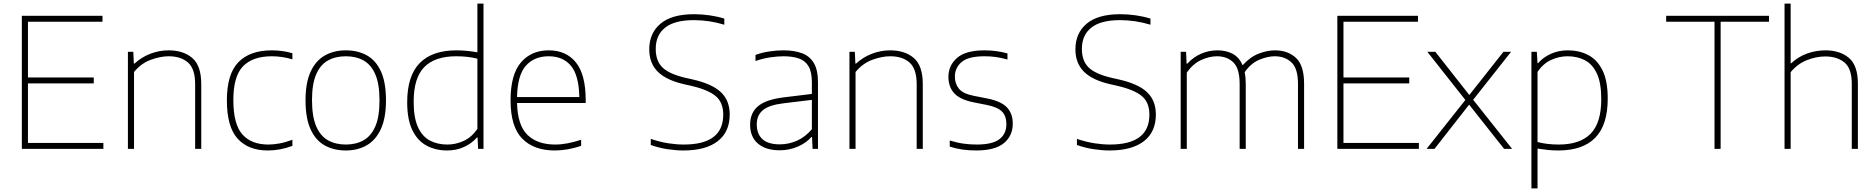

<svg xmlns="http://www.w3.org/2000/svg" viewBox="-20 -828 10438 1068"><path d="M101.5 0V-740H550V-707H135.5V-397H501.5V-364H135.5V-33H555V0Z M691.5 0V-540H721.5L724.5 -474.5H728.5Q767 -510 816.2 -529Q865.5 -548 918.5 -548Q999.5 -548 1049.5 -505.5Q1099.5 -463 1099.5 -359.5V0H1065.5V-360Q1065.5 -445.5 1025.8 -480.2Q986 -515 918 -515Q872.5 -515 819 -495.5Q765.5 -476 725.5 -427.5V0Z M1469.5 9Q1361 9 1301.5 -57Q1242 -123 1242 -270Q1242 -416.5 1306.2 -482.2Q1370.5 -548 1492 -548Q1520.5 -548 1550.2 -544Q1580 -540 1606.5 -532V-498Q1549 -515 1492.5 -515Q1386 -515 1332 -459.5Q1278 -404 1278 -272Q1278 -137 1328 -80.5Q1378 -24 1473 -24Q1501.5 -24 1534.2 -30Q1567 -36 1606.5 -50.5V-16.5Q1538.5 9 1469.5 9Z M1903.5 9Q1836.5 9 1786 -19.2Q1735.5 -47.5 1707.5 -109Q1679.5 -170.5 1679.5 -270Q1679.5 -368 1707.8 -429.2Q1736 -490.5 1786.5 -519.2Q1837 -548 1903.5 -548Q1970.5 -548 2020.8 -520Q2071 -492 2099 -430.8Q2127 -369.5 2127 -270Q2127 -172 2098.8 -110.5Q2070.5 -49 2020.2 -20Q1970 9 1903.5 9ZM1903.5 -24Q1960.5 -24 2002.5 -47.8Q2044.5 -71.5 2067.8 -125.2Q2091 -179 2091 -269Q2091 -360 2067.8 -414Q2044.5 -468 2002.5 -491.5Q1960.5 -515 1903.5 -515Q1846.5 -515 1804.2 -491.5Q1762 -468 1738.8 -414.5Q1715.5 -361 1715.5 -271.5Q1715.5 -180 1738.8 -125.8Q1762 -71.5 1804.2 -47.8Q1846.5 -24 1903.5 -24Z M2467 9Q2403 9 2352.8 -18Q2302.5 -45 2273.8 -104Q2245 -163 2245 -259Q2245 -406 2314.5 -477Q2384 -548 2519.5 -548Q2550 -548 2580.2 -544.8Q2610.5 -541.5 2635.5 -537V-808H2669.5V0H2639.5L2636.5 -63H2632.5Q2604 -30 2561.2 -10.5Q2518.5 9 2467 9ZM2468.5 -24Q2515 -24 2559.2 -44.2Q2603.5 -64.5 2635.5 -111V-501.5Q2583.5 -515 2517.5 -515Q2399 -515 2340 -454.8Q2281 -394.5 2281 -263Q2281 -173.5 2304.8 -121.2Q2328.5 -69 2370.8 -46.5Q2413 -24 2468.5 -24Z M3066 9Q2949.5 9 2884.8 -57Q2820 -123 2820 -270Q2820 -413.5 2877.8 -480.8Q2935.5 -548 3032 -548Q3129 -548 3183.5 -480.8Q3238 -413.5 3238 -270V-255H2856Q2859 -130.5 2914.5 -77.2Q2970 -24 3068 -24Q3101.5 -24 3136.8 -30.8Q3172 -37.5 3212.5 -50.5V-16.5Q3136 9 3066 9ZM3032 -515Q2952 -515 2905.2 -462.5Q2858.5 -410 2856 -288H3202.5Q3200 -409.5 3155.8 -462.2Q3111.5 -515 3032 -515Z M3782 9Q3740 9 3692.2 1.8Q3644.5 -5.5 3600 -21.5V-55.5Q3650 -38.5 3696.2 -31.2Q3742.5 -24 3783.5 -24Q4003 -24 4003 -190Q4003 -259 3960.2 -294.2Q3917.5 -329.5 3821 -351.5L3787.5 -359Q3687 -381.5 3639.2 -428.8Q3591.5 -476 3591.5 -554Q3591.5 -643.5 3654 -696.2Q3716.5 -749 3841 -749Q3883.5 -749 3927 -742.8Q3970.5 -736.5 4009 -724.5V-690.5Q3966 -703.5 3923.8 -709.8Q3881.5 -716 3839 -716Q3733 -716 3680.2 -674.5Q3627.5 -633 3627.5 -556Q3627.5 -488.5 3666 -451.8Q3704.5 -415 3797.5 -394L3831 -386.5Q3940.5 -362 3989.8 -315.5Q4039 -269 4039 -191Q4039 -94 3972.2 -42.5Q3905.5 9 3782 9Z M4317 8Q4240 8 4196.2 -29.2Q4152.5 -66.5 4152.5 -134Q4152.5 -200.5 4196.8 -237.5Q4241 -274.5 4340 -286.5L4496 -305.5V-370.5Q4496 -428.5 4477.2 -459.8Q4458.5 -491 4423.2 -503Q4388 -515 4338 -515Q4305 -515 4264.5 -509Q4224 -503 4182.5 -488.5V-522.5Q4215.5 -535 4257.2 -541.5Q4299 -548 4337.5 -548Q4398 -548 4441 -532Q4484 -516 4507 -477.2Q4530 -438.5 4530 -371V0H4500L4497 -65.5H4493Q4463.5 -32 4416.8 -12Q4370 8 4317 8ZM4189.5 -136.5Q4189.5 -83 4221 -54Q4252.5 -25 4318 -25Q4366.5 -25 4412.8 -45.2Q4459 -65.5 4496 -109.5V-272.5L4339 -253.5Q4258.5 -244 4224 -215.5Q4189.5 -187 4189.5 -136.5Z M4705 0V-540H4735L4738 -474.5H4742Q4780.5 -510 4829.8 -529Q4879 -548 4932 -548Q5013 -548 5063 -505.5Q5113 -463 5113 -359.5V0H5079V-360Q5079 -445.5 5039.2 -480.2Q4999.5 -515 4931.5 -515Q4886 -515 4832.5 -495.5Q4779 -476 4739 -427.5V0Z M5410.5 9Q5370 9 5334.2 4Q5298.5 -1 5263 -12.5V-46.5Q5306 -33.5 5341 -28.8Q5376 -24 5413 -24Q5500.5 -24 5539.2 -53.8Q5578 -83.5 5578 -137Q5578 -182.5 5553.5 -207.5Q5529 -232.5 5468 -244.5L5394.5 -259Q5319 -274.5 5287.2 -310Q5255.5 -345.5 5255.5 -401Q5255.5 -463.5 5303.5 -505.8Q5351.5 -548 5456.5 -548Q5522 -548 5584 -531V-497Q5547.5 -507 5518.2 -511Q5489 -515 5456.5 -515Q5366 -515 5328.8 -482.8Q5291.5 -450.5 5291.5 -402Q5291.5 -362.5 5313.8 -334.8Q5336 -307 5396.5 -295L5470.5 -280.5Q5548.5 -265 5581 -230.8Q5613.5 -196.5 5613.5 -140.5Q5613.5 -72 5563.8 -31.5Q5514 9 5410.5 9Z M6152.5 9Q6110.5 9 6062.8 1.8Q6015 -5.5 5970.5 -21.5V-55.5Q6020.5 -38.5 6066.8 -31.2Q6113 -24 6154 -24Q6373.5 -24 6373.5 -190Q6373.5 -259 6330.8 -294.2Q6288 -329.5 6191.5 -351.5L6158 -359Q6057.5 -381.5 6009.8 -428.8Q5962 -476 5962 -554Q5962 -643.5 6024.5 -696.2Q6087 -749 6211.5 -749Q6254 -749 6297.5 -742.8Q6341 -736.5 6379.5 -724.5V-690.5Q6336.5 -703.5 6294.2 -709.8Q6252 -716 6209.5 -716Q6103.5 -716 6050.8 -674.5Q5998 -633 5998 -556Q5998 -488.5 6036.5 -451.8Q6075 -415 6168 -394L6201.5 -386.5Q6311 -362 6360.2 -315.5Q6409.5 -269 6409.5 -191Q6409.5 -94 6342.8 -42.5Q6276 9 6152.5 9Z M6547.5 0V-540H6577.5L6580.5 -474H6584.5Q6618.5 -511 6661.8 -529.5Q6705 -548 6752 -548Q6800 -548 6836.5 -528.8Q6873 -509.5 6892 -465Q6934 -511.5 6981.8 -529.8Q7029.5 -548 7072 -548Q7143.5 -548 7188.8 -506Q7234 -464 7234 -362V0H7200V-361Q7200 -447 7163.8 -481Q7127.5 -515 7070.5 -515Q7031.5 -515 6985 -495.8Q6938.5 -476.5 6903.5 -426.5Q6909.5 -397.5 6909.5 -362V0H6875.5V-361Q6875.5 -447 6840.5 -481Q6805.5 -515 6749 -515Q6706.5 -515 6661.2 -494Q6616 -473 6581.5 -424.5V0Z M7419 0V-740H7867.5V-707H7453V-397H7819V-364H7453V-33H7872.5V0Z M7915.5 0 8131 -272 7919.5 -540H7964L8153 -299.5L8343 -540H8385.5L8174.5 -273L8391 0H8346.5L8152 -246L7959.5 0Z M8498.5 220V-540H8528.5L8532.5 -476.5H8535.5Q8563.5 -509 8606.5 -528.5Q8649.5 -548 8701 -548Q8763.5 -548 8813.8 -522.2Q8864 -496.5 8893.5 -437.8Q8923 -379 8923 -280Q8923 -133 8853.8 -62Q8784.5 9 8648.5 9Q8617.5 9 8587.5 5.8Q8557.5 2.5 8532.5 -1.5V220ZM8650.5 -24Q8768.5 -24 8827.8 -84.2Q8887 -144.5 8887 -276Q8887 -367 8862.5 -419.2Q8838 -471.5 8795.5 -493.2Q8753 -515 8699.5 -515Q8653 -515 8608.8 -495Q8564.5 -475 8532.5 -428.5V-38Q8584.5 -24 8650.5 -24Z M9517 0V-707H9248V-740H9820V-707H9551V0Z M9906.5 0V-808H9940.5V-476H9943.5Q9982 -512 10031 -530Q10080 -548 10134.5 -548Q10214.5 -548 10264.5 -506Q10314.5 -464 10314.5 -362V0H10280.5V-361.5Q10280.5 -447 10239.8 -480.5Q10199 -514 10133 -514Q10084 -514 10031.8 -493.8Q9979.5 -473.5 9940.5 -426.5V0Z"/></svg>

Font: Encode Sans SmExp Th
Style: Regular
Weight: 100
Width: 6
Designer: Multiple Designers
Foundry: Impallari Type
Version: Version 3.002; ttfautohint (v1.8.3) -l 8 -r 50 -G 200 -x 14 